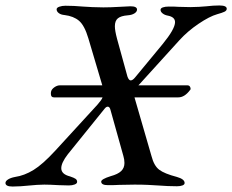

<svg xmlns="http://www.w3.org/2000/svg" viewBox="-63 -676 849 702"><path d="M766 -644Q766 -637 757.5 -633Q749 -629 731 -624Q703 -616 663 -589Q623 -562 593 -529L446 -367L443 -364H622Q628 -364 631 -360Q634 -356 634 -350Q634 -349 633 -348.5Q632 -348 632 -347Q612 -320 589 -320H429V-319L491 -105Q500 -70 519 -55.5Q538 -41 584 -29Q612 -21 612 -7Q612 -1 604 2Q596 5 584 5Q552 5 513 2Q499 1 478 0Q457 -1 429 -1L372 0Q358 1 332 1Q307 1 307 -12Q307 -21 342 -32Q368 -39 380 -50.5Q392 -62 392 -80Q392 -93 388 -106L341 -274Q338 -286 331 -286Q325 -286 319 -278L185 -112Q161 -81 161 -61Q161 -39 193 -31Q208 -26 213.5 -22Q219 -18 219 -11Q219 -5 210 -1.5Q201 2 189 2L152 1Q118 -1 99 -1Q76 -1 36 3Q26 4 12.5 5Q-1 6 -17 6Q-43 6 -43 -7Q-43 -14 -33.5 -20Q-24 -26 -8 -29Q26 -34 59.5 -54.5Q93 -75 139 -125L293 -293Q309 -311 312 -320H134Q123 -320 123 -333Q123 -339 124 -342Q126 -350 136 -357Q146 -364 156 -364H311L260 -536Q246 -583 226 -600Q206 -617 173 -621Q160 -622 152 -628Q144 -634 144 -642Q144 -648 154 -651.5Q164 -655 176 -655Q207 -655 240 -652Q251 -651 274.5 -650Q298 -649 315 -649Q340 -649 374 -651Q404 -653 414 -653Q438 -653 438 -641Q438 -633 428.5 -627Q419 -621 404 -620Q379 -618 368 -609Q357 -600 357 -580Q357 -564 365 -534L403 -396Q408 -382 415 -382Q422 -382 431 -393L531 -514Q577 -570 577 -595Q577 -614 550 -619Q539 -621 531.5 -627Q524 -633 524 -640Q524 -646 532.5 -649Q541 -652 554 -652Q578 -652 590 -651L633 -650Q647 -650 665 -651Q683 -652 692 -653Q717 -656 739 -656Q766 -656 766 -644Z"/></svg>

Font: EB Garamond Medium
Style: Italic
Weight: 500
Italic angle: -17.2°
Designer: Georg Duffner and Octavio Pardo
Foundry: Georg Duffner
Version: Version 1.000